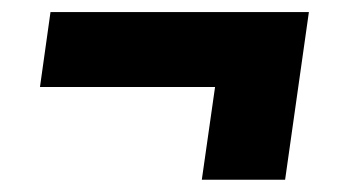

<svg xmlns="http://www.w3.org/2000/svg" viewBox="-20 -411 561 319"><path d="M63.9 -390.9H493.2L453.7 -112.4H315.3L337.3 -266.4H46.4Z"/></svg>

Font: Fira Sans Variable
Style: Italic
Weight: 397
Italic angle: -8°
Designer: Carrois Corporate & Edenspiekermann AG
Foundry: Carrois Corporate GbR & Edenspiekermann AG
Version: Version 4.202